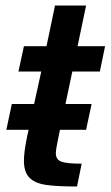

<svg xmlns="http://www.w3.org/2000/svg" viewBox="-20 -678 402 698"><path d="M243 -418 218 -300H313L293 -206H198L192 -177Q183 -135 183 -121Q183 -98 202.5 -90.5Q222 -83 277 -83L260 0Q185 0 146 -6Q107 -12 87 -32Q67 -52 67 -94Q67 -124 78 -179L84 -206H3L23 -300H104L130 -418H47L67 -510H149L180 -658H293L262 -510H362L343 -418Z"/></svg>

Font: Saira Semi Condensed Medium
Style: Italic
Weight: 500
Width: 4
Italic angle: -12°
Designer: Hector Gatti with collaboration of the Omnibus-Type team
Foundry: Omnibus-Type
Version: Version 1.001; ttfautohint (v1.8)